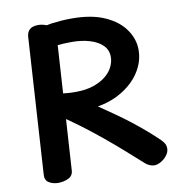

<svg xmlns="http://www.w3.org/2000/svg" viewBox="-86 -859 905 954"><g transform="rotate(-10 366.0 -381.5)"><path d="M110 -727Q112 -750 126 -762.5Q140 -775 170 -775Q181 -775 195 -771.5Q209 -768 222 -761.5Q235 -755 243.5 -744.5Q252 -734 251 -720L208 -36Q207 -8 183.5 3.5Q160 15 131 15Q106 15 85.5 3Q65 -9 67 -37ZM203 -653Q191 -651 182.5 -658Q174 -665 168 -677Q162 -689 159 -702Q156 -715 156 -723Q156 -740 174 -752Q192 -764 236 -771Q259 -774 283.5 -776Q308 -778 340 -778Q439 -778 505.5 -748Q572 -718 605.5 -669.5Q639 -621 639 -567Q639 -524 621 -484.5Q603 -445 570 -412.5Q537 -380 491.5 -357Q446 -334 391 -325Q438 -293 475.5 -266.5Q513 -240 545.5 -214.5Q578 -189 609 -162.5Q640 -136 673 -104Q685 -91 689.5 -82Q694 -73 694 -60Q694 -42 681.5 -25.5Q669 -9 651 1.5Q633 12 617 12Q608 12 596.5 8Q585 4 574 -5Q534 -41 487 -82.5Q440 -124 389 -166Q338 -208 285.5 -247Q233 -286 182 -319L193 -424Q204 -423 230.5 -419Q257 -415 295 -415Q347 -415 385 -428Q423 -441 448 -461.5Q473 -482 485 -507Q497 -532 497 -556Q497 -592 473 -615.5Q449 -639 408.5 -651Q368 -663 318 -663Q295 -663 278 -662Q261 -661 244 -659Q227 -657 203 -653Z"/></g></svg>

Font: Playpen Sans SemiBold
Style: Regular
Weight: 600
Designer: Laura Meseguer, Veronika Burian, José Scaglione
Foundry: TypeTogether
Version: Version 1.001